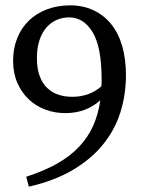

<svg xmlns="http://www.w3.org/2000/svg" viewBox="-20 -679 539 718"><path d="M250 -317Q314 -317 359 -356Q360 -363 360 -369Q360 -375 360 -382Q360 -503 326.5 -558.5Q293 -614 238 -614Q214 -614 192 -604.5Q170 -595 153.5 -576Q137 -557 127.5 -528.5Q118 -500 118 -462Q118 -423 128 -395.5Q138 -368 156 -350.5Q174 -333 198 -325Q222 -317 250 -317ZM78 -18Q146 -40 195 -68Q244 -96 277 -131.5Q310 -167 329 -210Q348 -253 355 -304Q302 -256 224 -256Q184 -256 148.5 -269.5Q113 -283 86.5 -308.5Q60 -334 44.5 -370Q29 -406 29 -452Q29 -498 44.5 -536.5Q60 -575 88 -602Q116 -629 155.5 -644Q195 -659 242 -659Q291 -659 330 -640.5Q369 -622 396 -588.5Q423 -555 437 -506.5Q451 -458 451 -398Q451 -326 430.5 -260Q410 -194 365.5 -139Q321 -84 252.5 -43.5Q184 -3 88 19Z"/></svg>

Font: SourceSerifPro
Style: Book
Weight: 400
Designer: Frank Grießhammer
Foundry: Adobe Systems Incorporated
Version: Version 1.014;PS Version 1.0;hotconv 1.0.73;makeotf.lib2.5.5